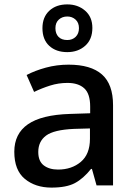

<svg xmlns="http://www.w3.org/2000/svg" viewBox="-20 -936 614 873"><path d="M292 -642Q393 -642 443.5 -597.5Q494 -553 494 -458V-93H419L398 -168H394Q359 -124 320.5 -103.5Q282 -83 214 -83Q141 -83 93 -122.5Q45 -162 45 -246Q45 -328 107 -371Q169 -414 298 -418L390 -421V-451Q390 -510 363 -534.5Q336 -559 287 -559Q246 -559 208 -547Q170 -535 135 -518L101 -595Q139 -615 188.5 -628.5Q238 -642 292 -642ZM317 -350Q225 -346 189.5 -319.5Q154 -293 154 -245Q154 -203 179 -184Q204 -165 244 -165Q306 -165 347.5 -200Q389 -235 389 -305V-352ZM286 -699Q235 -699 204 -727.5Q173 -756 173 -808Q173 -858 204 -887Q235 -916 286 -916Q334 -916 367 -887.5Q400 -859 400 -809Q400 -757 367.5 -728Q335 -699 286 -699ZM286 -754Q309 -754 324 -768.5Q339 -783 339 -808Q339 -833 323.5 -847Q308 -861 286 -861Q263 -861 247.5 -847Q232 -833 232 -808Q232 -783 246 -768.5Q260 -754 286 -754Z"/></svg>

Font: Noto Sans Kannada UI Medium
Style: Regular
Weight: 500
Designer: Jelle Bosma - Monotype Design Team
Foundry: Monotype Imaging Inc.
Version: Version 2.005; ttfautohint (v1.8.4.7-5d5b)